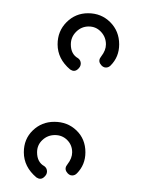

<svg xmlns="http://www.w3.org/2000/svg" viewBox="-20 -268 250 290"><path d="M86 -163Q67 -179 67 -201Q67 -221 80.5 -234.5Q94 -248 113 -248Q133 -248 146.5 -234.5Q160 -221 160 -201Q160 -182 147 -169Q144 -166 140 -166Q135 -166 131.5 -171.5Q128 -177 133 -183Q140 -192 140 -201Q140 -212 132.5 -220Q125 -228 114 -228Q103 -228 95 -220Q87 -212 87 -201Q87 -186 98 -180Q102 -177 102 -172Q102 -167 97 -163Q92 -159 86 -163ZM35 0Q16 -16 16 -38Q16 -58 29.5 -71Q43 -84 62 -84Q82 -84 95.5 -71Q109 -58 109 -38Q109 -19 96 -6Q93 -3 89 -3Q84 -3 80.5 -8.5Q77 -14 82 -20Q89 -29 89 -38Q89 -49 81.5 -56.5Q74 -64 63 -64Q52 -64 44 -56.5Q36 -49 36 -38Q36 -23 47 -17Q51 -14 51 -9Q51 -4 46 0Q41 4 35 0Z"/></svg>

Font: Neonderthaw
Style: Regular
Weight: 400
Designer: Robert E. Leuschke
Foundry: Robert E. Leuschke
Version: Version 1.010; ttfautohint (v1.8.3)